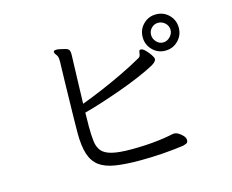

<svg xmlns="http://www.w3.org/2000/svg" viewBox="-99 -858 1198 992"><g transform="rotate(-15 500.0 -362.0)"><path d="M905 -619Q905 -579 877 -550.5Q849 -522 808 -522Q768 -522 740 -550.5Q712 -579 712 -619Q712 -660 740 -688Q768 -716 808 -716Q849 -716 877 -688Q905 -660 905 -619ZM686 -561Q696 -561 709.5 -547.5Q723 -534 733.5 -518.5Q744 -503 744 -495Q744 -481 718 -466Q683 -447 632.5 -425.5Q582 -404 526 -384Q470 -364 417 -347Q364 -330 325 -320Q325 -300 324.5 -281Q324 -262 324 -245Q324 -199 328 -166.5Q332 -134 348.5 -114Q365 -94 402.5 -84.5Q440 -75 508 -75Q542 -75 580.5 -77Q619 -79 655 -83.5Q691 -88 716 -93Q719 -94 727.5 -95.5Q736 -97 740 -97Q751 -97 764 -89Q777 -81 786.5 -70Q796 -59 796 -47Q796 -34 786.5 -30Q777 -26 769 -24Q720 -17 658.5 -12.5Q597 -8 535 -8Q457 -8 403.5 -16.5Q350 -25 318.5 -48.5Q287 -72 273 -115.5Q259 -159 259 -229Q259 -264 260 -311Q261 -358 262 -407.5Q263 -457 264 -501Q265 -545 266 -575Q267 -605 267 -611Q267 -618 266 -626Q265 -634 263 -638Q260 -644 254.5 -651Q249 -658 249 -664Q249 -667 250 -668Q253 -673 264 -673Q273 -673 286 -670Q299 -667 311 -664Q326 -660 330 -652Q334 -644 334 -634V-623Q334 -617 332.5 -578Q331 -539 329.5 -482.5Q328 -426 326 -367Q375 -385 434 -410Q493 -435 552.5 -463.5Q612 -492 661 -520Q671 -525 673 -534Q675 -543 676 -551Q677 -559 683 -561ZM861 -619Q861 -641 845 -656Q829 -671 808 -671Q787 -671 772 -656Q757 -641 757 -619Q757 -599 772 -582.5Q787 -566 808 -566Q829 -566 845 -582.5Q861 -599 861 -619Z"/></g></svg>

Font: QiushuiShotai Bright
Style: Regular
Weight: 400
Designer: Christian Thalmann (Catharsis Fonts)
Version: Version 1.250;